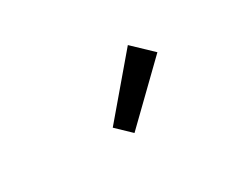

<svg xmlns="http://www.w3.org/2000/svg" viewBox="-44 -1035 695 558"><g transform="rotate(-30 303.0 -756.5)"><path d="M287 -641 462 -811 398 -872 240 -686Z"/></g></svg>

Font: Microsoft YaHei
Style: Regular
Weight: 400
Designer: Ryoko NISHIZUKA 西塚涼子 (kana, bopomofo & ideographs); Paul D. Hunt (Latin, Greek & Cyrillic); Sandoll Communications 산돌커뮤니
Foundry: Adobe
Version: Version 2.001;hotconv 1.0.111;makeotfexe 2.5.65597